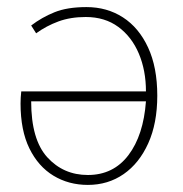

<svg xmlns="http://www.w3.org/2000/svg" viewBox="-20 -510 518 542"><path d="M228 12Q174 12 131 -14Q88 -40 63 -91Q38 -142 38 -218Q38 -226 38.5 -234.5Q39 -243 40 -252H392Q392 -311 372 -358.5Q352 -406 314 -434Q276 -462 222 -462Q179 -462 145 -449.5Q111 -437 82 -416L68 -438Q98 -461 134 -475.5Q170 -490 224 -490Q282 -490 327 -461Q372 -432 398 -376Q424 -320 424 -240Q424 -162 398.5 -105.5Q373 -49 329 -18.5Q285 12 228 12ZM228 -16Q300 -16 342.5 -72Q385 -128 392 -224H68Q68 -116 113.5 -66Q159 -16 228 -16Z"/></svg>

Font: Source Sans Variable
Style: Regular
Weight: 200
Designer: Paul D. Hunt
Foundry: Adobe Systems Incorporated
Version: Version 3.006;hotconv 1.0.111;makeotfexe 2.5.65597